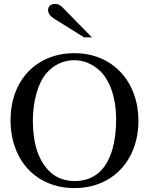

<svg xmlns="http://www.w3.org/2000/svg" viewBox="-20 -948 762 982"><path d="M450 -757 305 -905C288 -923 277 -928 262 -928C240 -928 226 -917 226 -896C226 -880 237 -865 256 -853L410 -757ZM688 -331C688 -529 557 -676 361 -676C166 -676 34 -537 34 -334C34 -126 167 14 361 14C553 14 688 -125 688 -331ZM574 -337C574 -217 546 -123 491 -70C456 -37 412 -22 362 -22C316 -22 272 -36 238 -67C177 -123 148 -213 148 -332C148 -427 174 -524 217 -573C256 -618 306 -640 360 -640C407 -640 447 -623 483 -593C540 -545 574 -451 574 -337Z"/></svg>

Font: STIX Math
Style: Regular
Weight: 400
Designer: MicroPress Inc., with final additions and corrections provided by Coen Hoffman, Elsevier (retired)
Version: Version 1.1.0